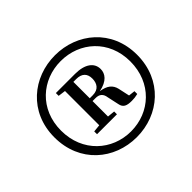

<svg xmlns="http://www.w3.org/2000/svg" viewBox="-109 -933 729 729"><g transform="rotate(-45 255.5 -568.0)"><path d="M233 -667H248C278 -667 293 -652 293 -625C293 -600 281 -579 249 -579H233ZM336 -527C330 -552 313 -566 279 -571C325 -580 341 -604 341 -628C341 -662 312 -684 259 -684H156V-669L186 -665V-481L156 -478V-463H263V-478L233 -481V-564H249C270 -564 281 -554 284 -533L294 -487C298 -465 312 -459 339 -459C352 -459 358 -460 372 -463V-478L346 -481ZM255 -379C154 -379 69 -454 69 -569C69 -684 154 -757 255 -757C356 -757 441 -684 441 -569C441 -454 357 -379 255 -379ZM255 -788C137 -788 33 -705 33 -569C33 -433 135 -348 255 -348C375 -348 477 -433 477 -569C477 -705 373 -788 255 -788Z"/></g></svg>

Font: Source Han Serif CN SemiBold
Style: Regular
Weight: 600
Designer: Ryoko NISHIZUKA 西塚涼子 (kana & ideographs); Frank Grießhammer (Latin, Greek & Cyrillic); Wenlong ZHANG 张文龙 (bopomofo); San
Foundry: Adobe Systems Incorporated
Version: Version 1.000;PS 1;hotconv 16.6.53;makeotf.lib2.5.65590